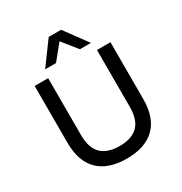

<svg xmlns="http://www.w3.org/2000/svg" viewBox="-213 -1092 1191 1257"><g transform="rotate(-30 383.0 -464.0)"><path d="M383 9Q243 9 169.5 -63Q96 -135 96 -275V-705H198V-276Q198 -177 245 -131.5Q292 -86 383 -86Q474 -86 520.5 -131.5Q567 -177 567 -276V-705H669V-275Q669 -135 595.5 -63Q522 9 383 9ZM210 -765 336 -937H430L556 -765H473L383 -877L292 -765Z"/></g></svg>

Font: Nunito Sans 12pt ExtraLight 7pt Medium
Style: Regular
Weight: 500
Version: Version 3.101;gftools[0.9.27]